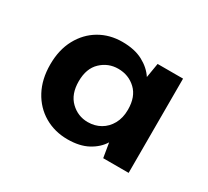

<svg xmlns="http://www.w3.org/2000/svg" viewBox="-84 -839 673 621"><g transform="rotate(30 252.5 -529.0)"><path d="M220 -348Q172 -348 133.5 -370.5Q95 -393 73 -434Q51 -475 51 -530Q51 -585 73 -625.5Q95 -666 132.5 -688Q170 -710 217 -710Q263 -710 294 -693.5Q325 -677 342 -651L351 -705H446V-353H351L342 -407Q326 -381 295.5 -364.5Q265 -348 220 -348ZM249 -429Q275 -429 296 -441Q317 -453 329.5 -475.5Q342 -498 342 -529Q342 -577 315 -602.5Q288 -628 249 -628Q212 -628 185 -602.5Q158 -577 158 -529Q158 -481 185 -455Q212 -429 249 -429Z"/></g></svg>

Font: DM Sans 17pt
Style: Bold
Weight: 700
Version: Version 4.004;gftools[0.9.30]